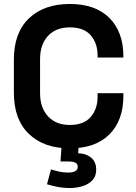

<svg xmlns="http://www.w3.org/2000/svg" viewBox="-20 -734 684 968"><path d="M50 -266V-434Q50 -569 126 -641.5Q202 -714 332 -714Q461 -714 531.5 -643.5Q602 -573 602 -450V-444H472V-454Q472 -516 437.5 -556Q403 -596 332 -596Q262 -596 222 -553Q182 -510 182 -436V-264Q182 -191 222 -147.5Q262 -104 332 -104Q403 -104 437.5 -144.5Q472 -185 472 -246V-264H602V-250Q602 -127 531.5 -56.5Q461 14 332 14Q202 14 126 -58.5Q50 -131 50 -266ZM217 195 237 120Q256 126 277.5 131Q299 136 326 136Q346 136 359 129Q372 122 372 107Q372 93 360.5 86.5Q349 80 323 80H285L292 -20H378L374 39Q412 39 438.5 60Q465 81 465 122Q465 154 446 174.5Q427 195 396.5 204.5Q366 214 332 214Q300 214 269.5 208Q239 202 217 195Z"/></svg>

Font: Space 7353
Style: Regular
Weight: 400
Designer: Christine Claussen + Ruben Lyon  (Space 7353)
Version: Version 1.000;FEAKit 1.0